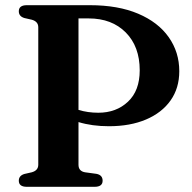

<svg xmlns="http://www.w3.org/2000/svg" viewBox="-20 -720 740 740"><path d="M671 -445.5Q671 -380.5 637.5 -333Q604 -285.5 543 -259.5Q482 -233.5 399.5 -233.5Q335 -233.5 282.5 -249.5V-85Q282.5 -60.5 307.5 -56L351.5 -50Q375.5 -45.5 375.5 -23.5Q375.5 0 344.5 0H83.5Q52.5 0 52.5 -23.5Q52.5 -43 74 -49.5L102.5 -56Q127.5 -63 127.5 -85V-615Q127.5 -637 102.5 -644L74 -650.5Q52.5 -657 52.5 -676.5Q52.5 -700 83.5 -700H326Q435.5 -700 512.5 -667.2Q589.5 -634.5 630.2 -576.8Q671 -519 671 -445.5ZM282.5 -649V-296.5Q318 -285.5 359 -285.5Q428 -285.5 473.2 -328Q518.5 -370.5 518.5 -449Q518.5 -540.5 464.8 -594.8Q411 -649 322 -649Z"/></svg>

Font: Fraunces 9pt SemiBold
Style: Regular
Weight: 600
Version: Version 1.000;[b76b70a41]